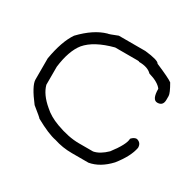

<svg xmlns="http://www.w3.org/2000/svg" viewBox="-106 -578 701 686"><g transform="rotate(30 244.0 -235.5)"><path d="M310.5 -459Q365.7 -453.1 371.1 -441.4Q430.7 -416 443.4 -406.2Q462.9 -372.6 462.9 -361.3V-345.7Q462.9 -320.3 439.5 -320.3Q418 -320.3 418 -365.2Q403.8 -384.8 363.3 -396.5Q346.7 -414.1 310.5 -414.1Q310.5 -416 302.7 -416H210.9Q134.3 -396 101.6 -357.4Q73.2 -321.8 64.5 -252V-177.7Q73.7 -142.6 113.3 -109.4Q136.7 -87.9 173.8 -74.2Q226.6 -54.7 269.5 -54.7H328.1Q354 -59.6 380.9 -85.9Q419.9 -136.7 419.9 -160.2Q430.2 -171.9 441.4 -171.9Q460.9 -167 460.9 -146.5Q454.1 -108.4 416 -60.5Q377.9 -19.5 334 -11.7H265.6Q226.6 -11.7 191.4 -23.4Q159.7 -29.3 103.5 -60.5Q103.5 -62.5 64.5 -93.8Q22 -148.9 21.5 -173.8V-261.7Q34.7 -338.4 62.5 -378.9Q112.3 -431.2 162.1 -445.3Q167.5 -445.3 201.2 -459Z"/></g></svg>

Font: CEF Fonts CJK
Style: Regular
Weight: 400
Designer: PartyBoss (派对大魔王)
Version: Release 2.25